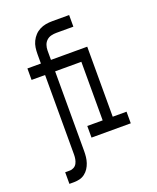

<svg xmlns="http://www.w3.org/2000/svg" viewBox="-170 -835 940 1149"><g transform="rotate(-20 300.0 -260.0)"><path d="M69 215V141H98Q112 141 124.5 134Q137 127 143.5 114.5Q150 102 152.5 88Q155 74 155 60V-447H69V-520H155V-580Q155 -601 158 -621.5Q161 -642 170 -660.5Q179 -679 193 -694Q207 -709 225.5 -718.5Q244 -728 264 -731.5Q284 -735 305 -735H413V-661H305Q288 -661 271.5 -657Q255 -653 242.5 -641.5Q230 -630 224.5 -613.5Q219 -597 219 -580V-520H366V-447H219V60Q219 79 217 97.5Q215 116 209 134Q203 152 193 167.5Q183 183 168 194.5Q153 206 135 210.5Q117 215 98 215ZM288 0V-74H386V-447H298V-520H450V-74H538V0Z"/></g></svg>

Font: Nova Nerd Font
Style: Regular
Weight: 400
Designer: Belleve Invis
Foundry: Belleve Invis
Version: Version 24.1.4; ttfautohint (v1.8.4);Nerd Fonts 3.1.1